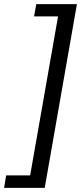

<svg xmlns="http://www.w3.org/2000/svg" viewBox="-79 -754 395 936"><path d="M296 -734 139 162H-59L-49 101H68L204 -674H87L98 -734Z"/></svg>

Font: Archivo Expanded
Style: Italic
Weight: 400
Width: 7
Italic angle: -10°
Designer: Hector Gatti
Foundry: Omnibus-Type
Version: Version 2.001